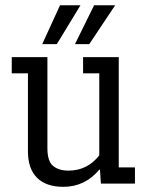

<svg xmlns="http://www.w3.org/2000/svg" viewBox="-20 -699 559 731"><path d="M358 -419.8H296.3V-481.5H432.1V-61.7H493.8V0H364.2L360.5 -53.1H358Q303.7 12.3 221 12.3Q155.6 12.3 121 -22.2Q86.4 -56.8 86.4 -122.2V-419.8H24.7V-481.5H160.5V-134.6Q160.5 -85.2 182.1 -67.3Q203.7 -49.4 240.7 -49.4Q312.3 -49.4 358 -107.4ZM208.6 -679H286.4L196.3 -530.9H140.7ZM338.3 -679H418.5L319.8 -530.9H265.4Z"/></svg>

Font: Slabo 27px
Style: Regular
Weight: 400
Version: Version 1.02 Build 003a